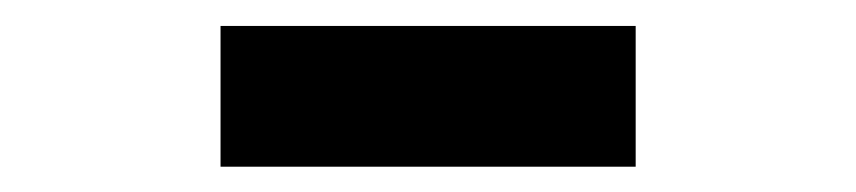

<svg xmlns="http://www.w3.org/2000/svg" viewBox="-20 -406 660 148"><path d="M150 -277.5H470V-386H150Z"/></svg>

Font: Monaspace Krypton SemiBold
Style: Regular
Weight: 600
Designer: Riley Cran & the Lettermatic Team
Foundry: Lettermatic
Version: Version 1.200 (Monaspace Krypton)